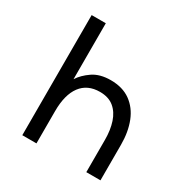

<svg xmlns="http://www.w3.org/2000/svg" viewBox="-161 -834 938 969"><g transform="rotate(30 308.0 -350.0)"><path d="M98.5 0V-700H181V-374Q202.5 -408 243.2 -436Q284 -464 347 -464Q416.5 -464 462.5 -430.8Q508.5 -397.5 531.2 -339.8Q554 -282 554 -207V0H471.5V-188Q471.5 -245 456.8 -289.8Q442 -334.5 410.8 -360Q379.5 -385.5 329.5 -385.5Q257 -385.5 219 -334.5Q181 -283.5 181 -188V0Z"/></g></svg>

Font: Overpass Mono
Style: Regular
Weight: 400
Designer: Delve Withrington, Dave Bailey
Foundry: Delve Fonts LLC
Version: Version 4.000